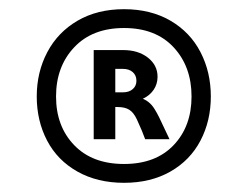

<svg xmlns="http://www.w3.org/2000/svg" viewBox="-20 -745 539 418"><path d="M439 -535Q439 -482 416.5 -439Q394 -396 351 -371.5Q308 -347 250 -347Q192 -347 148.5 -371.5Q105 -396 82.5 -439Q60 -482 60 -535Q60 -588 83 -631.5Q106 -675 149 -700Q192 -725 250 -725Q308 -725 351 -700Q394 -675 416.5 -631.5Q439 -588 439 -535ZM397 -535Q397 -600 358 -642Q319 -684 250 -684Q181 -684 141.5 -642Q102 -600 102 -535Q102 -470 141.5 -429Q181 -388 250 -388Q319 -388 358 -429Q397 -470 397 -535ZM184 -636H248Q281 -636 302 -619.5Q323 -603 323 -578Q323 -562 314.5 -549.5Q306 -537 291 -530Q308 -523 318 -505Q324 -496 340 -461L349 -442H296Q290 -459 278 -485Q271 -500 261.5 -506Q252 -512 236 -512H231V-442H184ZM248 -544Q261 -544 269 -551Q277 -558 277 -569Q277 -581 269 -588Q261 -595 248 -595H231V-544Z"/></svg>

Font: Madhuban Bold
Style: Regular
Weight: 700
Designer: jaikishan Patel
Foundry: MagicType
Version: Version 1.000